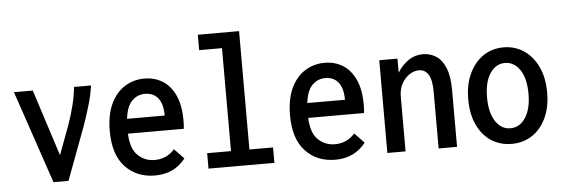

<svg xmlns="http://www.w3.org/2000/svg" viewBox="-46 -806 2792 955"><g transform="rotate(-5 1350.0 -328.5)"><path d="M187 0 30 -463H124L231 -131L285 -276Q322 -380 330 -463H415Q409 -419 394.5 -369Q380 -319 361 -265L262 0Z M694 11Q602 11 545 -50Q488 -111 488 -228Q488 -309 513.5 -363.5Q539 -418 583 -446Q627 -474 682 -474Q732 -474 771.5 -450Q811 -426 834.5 -376Q858 -326 858 -249Q858 -226 856 -208H577Q580 -132 615 -99Q650 -66 698 -66Q759 -66 798 -111L846 -61Q790 11 694 11ZM579 -282H767Q767 -339 744 -368.5Q721 -398 678 -398Q640 -398 613 -370.5Q586 -343 579 -282Z M961 0V-77H1080V-591H966V-668H1172V-77H1290V0Z M1594 11Q1502 11 1445 -50Q1388 -111 1388 -228Q1388 -309 1413.5 -363.5Q1439 -418 1483 -446Q1527 -474 1582 -474Q1632 -474 1671.5 -450Q1711 -426 1734.5 -376Q1758 -326 1758 -249Q1758 -226 1756 -208H1477Q1480 -132 1515 -99Q1550 -66 1598 -66Q1659 -66 1698 -111L1746 -61Q1690 11 1594 11ZM1479 -282H1667Q1667 -339 1644 -368.5Q1621 -398 1578 -398Q1540 -398 1513 -370.5Q1486 -343 1479 -282Z M1854 0V-463H1945V-393Q1968 -430 2000 -452Q2032 -474 2072 -474Q2108 -474 2137.5 -455.5Q2167 -437 2184.5 -395Q2202 -353 2202 -283V0H2110V-281Q2110 -343 2093 -369.5Q2076 -396 2046 -396Q2022 -396 1999 -381Q1976 -366 1960.5 -338.5Q1945 -311 1945 -273V0Z M2475 9Q2418 9 2373.5 -19.5Q2329 -48 2303.5 -102Q2278 -156 2278 -231Q2278 -305 2304 -359.5Q2330 -414 2374 -443.5Q2418 -473 2475 -473Q2531 -473 2575.5 -443.5Q2620 -414 2646 -359.5Q2672 -305 2672 -231Q2672 -156 2646 -102Q2620 -48 2575.5 -19.5Q2531 9 2475 9ZM2475 -69Q2521 -69 2550 -112.5Q2579 -156 2579 -232Q2579 -309 2550 -352Q2521 -395 2475 -395Q2430 -395 2401 -352Q2372 -309 2372 -232Q2372 -156 2400.5 -112.5Q2429 -69 2475 -69Z"/></g></svg>

Font: Inconsolata SemiCondensed SemiBold
Style: Regular
Weight: 600
Width: 4
Monospace: yes
Designer: Raph Levien, Cyreal, Brenton Simpson
Foundry: Raph Levien, Cyreal, Google
Version: Version 3.001; ttfautohint (v1.8.2.53-6de2)